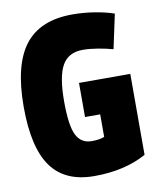

<svg xmlns="http://www.w3.org/2000/svg" viewBox="-82 -774 698 848"><g transform="rotate(-10 267.5 -350.0)"><path d="M18 -345Q18 -532 86.5 -621Q155 -710 300 -710Q350 -710 399.5 -702Q449 -694 486 -681L453 -527Q421 -536 384.5 -542Q348 -548 318 -548Q254 -548 226 -499Q198 -450 198 -338Q198 -228 219.5 -186Q241 -144 288 -144Q324 -144 345 -153V-254H277V-407H507V-44Q410 10 273 10Q142 10 80 -76Q18 -162 18 -345Z"/></g></svg>

Font: Georama SemiCondensed ExtraBold
Style: Regular
Weight: 800
Width: 4
Designer: Jean-Baptiste Levee
Foundry: Production Type
Version: Version 1.000